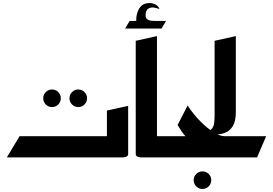

<svg xmlns="http://www.w3.org/2000/svg" viewBox="-20 -1038 1800 1266"><path d="M496 -332Q472 -332 455 -349Q438 -366 438 -390Q438 -414 455 -431Q472 -448 496 -448Q520 -448 537 -431Q554 -414 554 -390Q554 -366 537 -349Q520 -332 496 -332ZM323 -332Q299 -332 282 -349Q265 -366 265 -390Q265 -414 282 -431Q299 -448 323 -448Q347 -448 364 -431Q381 -414 381 -390Q381 -366 364 -349Q347 -332 323 -332Z M25 0 109 -140H685V0ZM605 0V-140H685V-309L825 -340V-23Q825 -11 815 -6Q805 -1 795 -0.5Q785 0 785 0Z M878 -859V-892Q878 -911 879 -922.5Q880 -934 884 -949Q892 -979 911 -998.5Q930 -1018 969 -1018Q983 -1018 1002.5 -1009.5Q1022 -1001 1032 -978Q1026 -981 1006 -986Q986 -991 972 -987Q956 -983 949 -972.5Q942 -962 941 -952.5Q940 -943 940 -939Q940 -919 950.5 -911Q961 -903 975.5 -901.5Q990 -900 1002 -900H1028L1029 -859ZM805 -850 835 -900H1075L1045 -850Z M915 0Q915 0 905 -0.5Q895 -1 885 -6Q875 -11 875 -23V-769L1015 -800V-140H1095V0Z M1315 208Q1291 208 1274 191Q1257 174 1257 150Q1257 126 1274 109Q1291 92 1315 92Q1339 92 1356 109Q1373 126 1373 150Q1373 174 1356 191Q1339 208 1315 208Z M1055 0V-140H1203Q1190 -153 1177.5 -171.5Q1165 -190 1151 -214L1217 -342Q1254 -286 1299 -240Q1344 -194 1387 -167Q1430 -140 1461 -140H1735L1675 0Z M1325 -165Q1358 -170 1373 -185Q1388 -200 1391.5 -223.5Q1395 -247 1395 -276V-769L1535 -800V-300Q1535 -240 1516 -208Q1497 -176 1467.5 -164Q1438 -152 1407 -152Q1383 -152 1359.5 -156.5Q1336 -161 1325 -165Z"/></svg>

Font: Reem Kufi Fun
Style: Bold
Weight: 700
Designer: Khaled Hosny
Version: Version 1.005